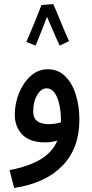

<svg xmlns="http://www.w3.org/2000/svg" viewBox="-20 -698 454 948"><path d="M50 230 27 142Q125 123 182.5 87.5Q240 52 263 -4Q235 5 203 5Q127 5 90 -33.5Q53 -72 53 -132Q53 -186 73.5 -237.5Q94 -289 131 -322.5Q168 -356 216 -356Q267 -356 302 -321.5Q337 -287 354.5 -230Q372 -173 372 -107Q372 34 288 120.5Q204 207 50 230ZM144 -149Q144 -114 164.5 -99.5Q185 -85 219 -85Q252 -85 281 -94Q281 -98 281 -102Q281 -145 273 -181.5Q265 -218 249.5 -240Q234 -262 210 -262Q183 -262 163.5 -229Q144 -196 144 -149ZM243 -678Q249 -664 259.5 -639.5Q270 -615 281 -587.5Q292 -560 303 -535Q314 -510 321 -495L275 -473Q269 -484 258 -509Q247 -534 234.5 -563Q222 -592 212 -615Q202 -588 190 -558Q178 -528 168.5 -504Q159 -480 156 -473L110 -491Q114 -500 124 -523.5Q134 -547 146 -576Q158 -605 168.5 -631.5Q179 -658 184 -672V-673Z"/></svg>

Font: Noto Sans Arabic UI Cn Md
Style: Regular
Weight: 500
Width: 3
Designer: Monotype Design Team, Nadine Chahine and Nizar Qandah
Foundry: Monotype Imaging Inc.
Version: Version 2.010; ttfautohint (v1.8.4.7-5d5b)